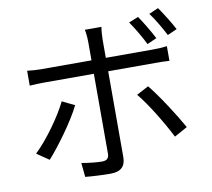

<svg xmlns="http://www.w3.org/2000/svg" viewBox="-90 -922 1181 1069"><g transform="rotate(-10 500.0 -388.0)"><path d="M952 -686C933 -723 896 -782 870 -819L817 -796C845 -759 876 -705 898 -662ZM832 -656C811 -697 777 -754 752 -790L698 -768C725 -730 758 -673 778 -632ZM252 -401C213 -320 127 -201 61 -139L130 -92C186 -154 280 -281 322 -367ZM801 -521C825 -521 855 -521 882 -519V-602C857 -598 824 -597 800 -597H536V-699C536 -721 539 -757 542 -771H448C452 -756 455 -722 455 -700V-597H177C145 -597 120 -599 92 -602V-518C119 -520 147 -521 177 -521H455V-70C455 -44 443 -32 416 -32C390 -32 344 -36 300 -44L308 36C348 40 408 43 450 43C510 43 536 16 536 -37V-521ZM672 -364C725 -301 800 -176 839 -98L913 -139C873 -211 793 -336 740 -400Z"/></g></svg>

Font: Noto Sans Mono CJK JP Regular
Style: Regular
Weight: 400
Designer: Ryoko NISHIZUKA (kana & ideographs); Paul D. Hunt (Latin, Greek & Cyrillic); Wenlong ZHANG (bopomofo); Sandoll Communica
Foundry: Adobe Systems Incorporated
Version: Version 1.004;PS 1.004;hotconv 1.0.82;makeotf.lib2.5.63406